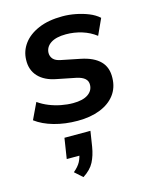

<svg xmlns="http://www.w3.org/2000/svg" viewBox="-117 -577 737 935"><g transform="rotate(-15 251.0 -109.5)"><path d="M231 10Q167 10 112 -5.5Q57 -21 20 -49L59 -131Q83 -114 111.5 -102.5Q140 -91 171 -85Q202 -79 231 -79Q280 -79 306 -96.5Q332 -114 333 -143Q334 -163 320 -175.5Q306 -188 278 -194L183 -213Q124 -224 93 -257.5Q62 -291 64 -342Q65 -386 91.5 -422Q118 -458 168 -479.5Q218 -501 289 -501Q322 -501 355.5 -494.5Q389 -488 419 -476Q449 -464 470 -445L433 -364Q402 -388 363 -400Q324 -412 283 -412Q233 -412 206 -394Q179 -376 178 -346Q178 -328 189.5 -315Q201 -302 228 -297L322 -278Q386 -265 417.5 -233Q449 -201 447 -148Q446 -99 419 -63.5Q392 -28 343.5 -9Q295 10 231 10ZM186 282 147 247Q172 226 182.5 206Q193 186 197 161L221 176H130L146 73H277L265 150Q258 193 241.5 225Q225 257 186 282Z"/></g></svg>

Font: Nunito Sans 11pt
Style: Bold Italic
Weight: 700
Italic angle: -9°
Version: Version 3.101;gftools[0.9.27]